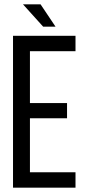

<svg xmlns="http://www.w3.org/2000/svg" viewBox="-20 -865 400 885"><path d="M167 -845 236 -742H179L86 -845ZM289 -390V-320H118V-71H328V0H40V-700H328V-629H118V-390Z"/></svg>

Font: Adderley Regular
Style: Regular
Weight: 400
Designer: gorohovskiy
Version: Version 1.003 November 13, 2017